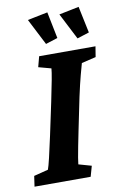

<svg xmlns="http://www.w3.org/2000/svg" viewBox="-91 -811 552 862"><g transform="rotate(-10 184.5 -380.5)"><path d="M-4.9 0 2 -47.9 67.4 -64.5Q72.3 -77.1 81.5 -115.7Q90.8 -154.3 103.5 -213.9L134.8 -361.3Q147.5 -421.9 154.3 -458.5Q161.1 -495.1 162.1 -509.8L104.5 -525.4L117.2 -573.2H374L366.2 -525.4L300.8 -509.8Q296.9 -496.1 286.6 -458Q276.4 -419.9 263.7 -361.3L233.4 -213.9Q225.6 -175.8 219.7 -145.5Q213.9 -115.2 210.4 -95.2Q207 -75.2 206.1 -64.5L264.6 -47.9L251 0ZM300.8 -622.1 239.3 -742.2 330.1 -760.7 355.5 -639.6ZM157.2 -622.1 95.7 -742.2 187.5 -760.7 211.9 -639.6Z"/></g></svg>

Font: Crimson Pro ExtraLight
Style: Bold Italic
Weight: 700
Italic angle: -12°
Version: Version 1.002